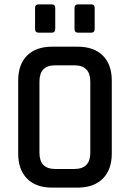

<svg xmlns="http://www.w3.org/2000/svg" viewBox="-20 -856 592 876"><path d="M140 -724V-819Q140 -836 156 -836H216Q232 -836 232 -820V-724Q232 -707 216 -707H156Q140 -707 140 -724ZM320 -724V-819Q320 -836 336 -836H396Q412 -836 412 -820V-724Q412 -707 396 -707H336Q320 -707 320 -724ZM232 -85H319Q392 -85 392 -159V-484Q392 -558 319 -558H232Q160 -558 160 -484V-159Q160 -85 232 -85ZM334 0H218Q144 0 103.5 -41Q63 -82 63 -155V-488Q63 -562 103.5 -602.5Q144 -643 218 -643H334Q408 -643 449 -602.5Q490 -562 490 -488V-155Q490 -82 449 -41Q408 0 334 0Z"/></svg>

Font: Rajdhani Semibold
Style: Regular
Weight: 600
Designer: Satya Rajpurohit, Jyotish Sonowal
Foundry: Indian Type Foundry
Version: Version 1.200;PS 1.0;hotconv 1.0.78;makeotf.lib2.5.61930; tt